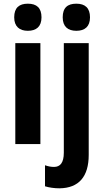

<svg xmlns="http://www.w3.org/2000/svg" viewBox="-20 -781 565 1041"><path d="M131 -761C84 -761 57 -739 57 -687C57 -637 86 -614 131 -614C177 -614 205 -637 205 -687C205 -738 179 -761 131 -761ZM320 -687C320 -637 348 -614 394 -614C440 -614 468 -637 468 -687C468 -738 441 -761 394 -761C346 -761 320 -739 320 -687ZM199 -547H63V0H199ZM302 240C408 239 461 176 461 59V-547H326V47C326 102 306 124 273 124C256 124 241 121 224 115V229C246 236 275 240 302 240Z"/></svg>

Font: Noto Sans Myanmar Condensed
Style: Bold
Weight: 700
Width: 3
Designer: Monotype Design Team
Foundry: Monotype Imaging Inc.
Version: Version 2.107